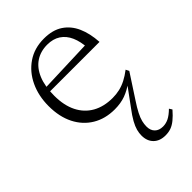

<svg xmlns="http://www.w3.org/2000/svg" viewBox="-212 -536 882 882"><g transform="rotate(-45 228.5 -95.0)"><path d="M418.5 -68 343.5 47Q323.5 77 312.5 98.8Q301.5 120.5 297.5 137Q293.5 153.5 293.5 168.5Q293.5 194 308 208.2Q322.5 222.5 347.5 222.5Q366.5 222.5 384.5 213.8Q402.5 205 424.5 183.5L433.5 197.5Q413.5 220.5 396.5 234.2Q379.5 248 363 253.8Q346.5 259.5 327 259.5Q290.5 259.5 269.2 238.5Q248 217.5 248 181.5Q248 165.5 252.5 148.5Q257 131.5 269.2 109.2Q281.5 87 305 56L376.5 -41.5L381.5 -37Q347.5 -12.5 316.5 -1.2Q285.5 10 246.5 10Q185 10 139 -17.8Q93 -45.5 67.5 -96Q42 -146.5 42 -215.5Q42 -281.5 67 -334.8Q92 -388 137.8 -419.2Q183.5 -450.5 246 -450.5Q302 -450.5 338.2 -426.5Q374.5 -402.5 393.5 -359.8Q412.5 -317 416 -259H87L86.5 -285L380 -295.5L358.5 -275.5Q356 -321 341.8 -353.2Q327.5 -385.5 301.2 -402.8Q275 -420 237 -420Q193.5 -420 161.2 -398.5Q129 -377 111.5 -335Q94 -293 94 -231Q94 -168.5 116 -124.5Q138 -80.5 179 -57.2Q220 -34 277 -34Q300.5 -34 322.2 -39Q344 -44 365.5 -55Q387 -66 410.5 -84Z"/></g></svg>

Font: Newsreader 16pt 16pt Light
Style: Regular
Weight: 300
Version: Version 1.003